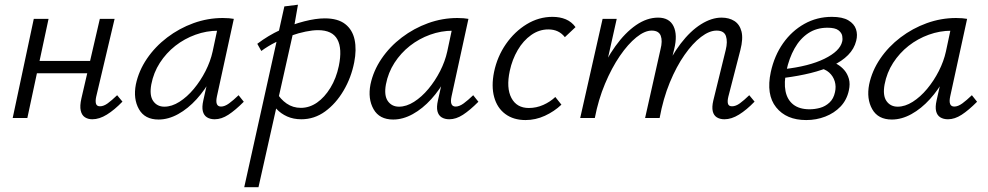

<svg xmlns="http://www.w3.org/2000/svg" viewBox="-20 -493 4126 802"><path d="M365.6 5.2Q347.5 5.2 334.6 -3.3Q321.6 -11.7 317.2 -31.1Q312.8 -50.5 320.1 -82.3L397 -414.2H458.7L381.8 -89Q377.8 -70.5 381 -59.8Q384.2 -49 397.7 -49Q413 -49 430 -61.4Q447 -73.8 469.3 -95.3L491.5 -68.5Q457.9 -33.7 426.4 -14.3Q394.9 5.2 365.6 5.2ZM33 0 121.1 -414.2H182.8L94.2 0ZM100.7 -187.1 111.5 -238.5H391L379.7 -187.1Z M642.3 6.3Q584.8 6.3 560.4 -36.9Q535.9 -80.1 547.5 -140.4Q559.5 -197.5 593.8 -247.9Q628.1 -298.3 678.4 -336.5Q728.6 -374.7 788.3 -396.3Q848 -417.8 910.6 -417.8Q925.6 -417.8 936.6 -416.8Q947.5 -415.7 956.7 -414.2L886 -89.9Q877.1 -47.9 903.3 -47.9Q918.6 -47.9 936.8 -61.1Q954.9 -74.4 976.6 -95.3L998.3 -68Q963.1 -32.6 934 -13.7Q905 5.2 876.8 5.2Q857.8 5.2 844.6 -3Q831.5 -11.2 827.2 -28.6Q823 -46 829.2 -73.4L867.2 -243L904.4 -277Q891.6 -220.5 864.6 -169.6Q837.5 -118.6 801.4 -78.9Q765.3 -39.1 724.2 -16.4Q683.1 6.3 642.3 6.3ZM666.6 -47.4Q697.5 -47.4 729.5 -67.7Q761.5 -88 789.5 -121.6Q817.6 -155.3 838.5 -196.2Q859.3 -237.2 868.2 -278L891.8 -388.8L924.5 -362.2Q917.8 -363.7 908.8 -364.2Q899.8 -364.7 891.3 -364.7Q842.5 -364.7 796.5 -348Q750.5 -331.4 712.3 -301.5Q674.2 -271.5 647.7 -230.5Q621.3 -189.5 612 -140.4Q603.6 -94.2 620 -70.8Q636.5 -47.4 666.6 -47.4Z M1000.2 289 1167.8 -466.2 1224.6 -473.3 1202.8 -348.8 1059.7 289ZM1238.8 5.2Q1205.7 5.2 1179.5 -6.5Q1153.3 -18.3 1135.4 -37.6Q1117.5 -56.9 1108.5 -79.9L1134.5 -107.9Q1151.3 -78.5 1177.4 -60.5Q1203.5 -42.5 1236.7 -42.5Q1272.5 -42.5 1304.2 -64.4Q1335.8 -86.4 1360.1 -126.1Q1384.5 -165.8 1395.3 -217.5Q1410.2 -289.5 1389.3 -328.2Q1368.4 -367 1308.3 -367Q1286 -367 1257 -361.1Q1227.9 -355.3 1195.9 -344Q1163.8 -332.8 1131.8 -316.8Q1099.7 -300.8 1071.5 -280.1L1054.7 -310Q1099.9 -344.5 1151 -368Q1202.1 -391.5 1250.9 -403.9Q1299.6 -416.3 1336.6 -416.3Q1391.4 -416.3 1421.9 -392.5Q1452.4 -368.7 1461.2 -327.2Q1470 -285.6 1459.6 -232.8Q1447.1 -168.7 1415.1 -114.5Q1383.2 -60.3 1338.1 -27.5Q1293.1 5.2 1238.8 5.2Z M1622.3 6.3Q1564.8 6.3 1540.4 -36.9Q1515.9 -80.1 1527.5 -140.4Q1539.5 -197.5 1573.8 -247.9Q1608.1 -298.3 1658.4 -336.5Q1708.6 -374.7 1768.3 -396.3Q1828 -417.8 1890.6 -417.8Q1905.6 -417.8 1916.6 -416.8Q1927.5 -415.7 1936.7 -414.2L1866 -89.9Q1857.1 -47.9 1883.3 -47.9Q1898.6 -47.9 1916.8 -61.1Q1934.9 -74.4 1956.6 -95.3L1978.3 -68Q1943.1 -32.6 1914 -13.7Q1885 5.2 1856.8 5.2Q1837.8 5.2 1824.6 -3Q1811.5 -11.2 1807.2 -28.6Q1803 -46 1809.2 -73.4L1847.2 -243L1884.4 -277Q1871.6 -220.5 1844.6 -169.6Q1817.5 -118.6 1781.4 -78.9Q1745.3 -39.1 1704.2 -16.4Q1663.1 6.3 1622.3 6.3ZM1646.6 -47.4Q1677.5 -47.4 1709.5 -67.7Q1741.5 -88 1769.5 -121.6Q1797.6 -155.3 1818.5 -196.2Q1839.3 -237.2 1848.2 -278L1871.8 -388.8L1904.5 -362.2Q1897.8 -363.7 1888.8 -364.2Q1879.8 -364.7 1871.3 -364.7Q1822.5 -364.7 1776.5 -348Q1730.5 -331.4 1692.3 -301.5Q1654.2 -271.5 1627.7 -230.5Q1601.3 -189.5 1592 -140.4Q1583.6 -94.2 1600 -70.8Q1616.5 -47.4 1646.6 -47.4Z M2175.1 8.5Q2124.7 8.5 2090.7 -16.8Q2056.6 -42.1 2044.2 -87.4Q2031.7 -132.7 2043.7 -192.4Q2057.2 -256.9 2093.3 -309Q2129.5 -361 2180 -391.8Q2230.6 -422.6 2287.7 -422.6Q2319 -422.6 2343.5 -412.3Q2368 -401.9 2384 -379.7L2339.5 -337.8Q2326.9 -353.9 2309.8 -362Q2292.7 -370.1 2270.4 -370.1Q2231.9 -370.1 2198.8 -346.7Q2165.7 -323.4 2142.6 -283.9Q2119.5 -244.5 2109.3 -196.7Q2094.1 -125.7 2116.2 -83.8Q2138.3 -41.9 2189.1 -41.9Q2220.3 -41.9 2249.2 -54.7Q2278.1 -67.5 2299.6 -87.9L2325.1 -55.8Q2295 -27.3 2256 -9.4Q2216.9 8.5 2175.1 8.5Z M3006.1 5.2Q2987.1 5.2 2974.1 -3Q2961.2 -11.2 2957.2 -28.4Q2953.2 -45.6 2959.4 -72.5L3011.4 -284.3Q3020 -318.8 3012.4 -342Q3004.7 -365.2 2973.2 -365.2Q2942.9 -365.2 2908.1 -338.6Q2873.3 -312.1 2839.4 -263.7Q2805.5 -215.4 2777.8 -148.4Q2750.2 -81.4 2735.3 0H2691.5Q2713.9 -100.7 2748 -179Q2782.1 -257.2 2823 -310.6Q2864 -364.1 2908.2 -391.7Q2952.4 -419.4 2993.9 -419.4Q3025.5 -419.4 3047.6 -405.3Q3069.7 -391.2 3077.3 -361.4Q3084.8 -331.5 3072.6 -284L3022.3 -89Q3017.8 -70.5 3020.8 -59.8Q3023.7 -49 3037.7 -49Q3053.5 -49 3070.5 -61.4Q3087.5 -73.8 3109.7 -95.3L3131.9 -68.5Q3098.4 -33.7 3066.9 -14.3Q3035.4 5.2 3006.1 5.2ZM2403.5 0 2497.1 -414.2H2556.1L2463.5 0ZM2424.6 0Q2444.6 -90.2 2477.1 -166.6Q2509.5 -243.1 2550.3 -299.8Q2591.1 -356.5 2636.7 -388Q2682.4 -419.4 2728.6 -419.4Q2775.9 -419.4 2793.4 -383.5Q2810.8 -347.5 2796.3 -288.5L2726 0H2674.6L2739 -287Q2748.1 -322 2740 -343.6Q2731.8 -365.2 2702 -365.2Q2672.9 -365.2 2638 -337Q2603.2 -308.9 2569.1 -259.2Q2535.1 -209.5 2507.2 -143.1Q2479.3 -76.8 2464.6 0Z M3347.7 8.5Q3264.5 8.5 3222 -44.7Q3179.4 -97.9 3199.7 -192.4Q3214.7 -260.7 3251 -312.3Q3287.4 -363.8 3339.8 -393.2Q3392.3 -422.6 3454.6 -422.6Q3499.3 -422.6 3523.7 -408Q3548.1 -393.5 3555.6 -370.9Q3563.1 -348.3 3556.4 -322.5Q3548.2 -289.1 3522.5 -263.1Q3496.8 -237.1 3457 -218.8Q3417.1 -200.5 3366.2 -187.9Q3315.4 -175.4 3256.8 -167.9L3253.6 -204.1Q3359.4 -215.9 3423.9 -247.6Q3488.5 -279.3 3497.8 -319.3Q3500.4 -329.3 3498.1 -342.7Q3495.8 -356.2 3482.1 -366.7Q3468.4 -377.2 3436.3 -377.2Q3390.5 -377.2 3356 -354.2Q3321.6 -331.2 3298.9 -290.7Q3276.1 -250.2 3264.7 -196.7Q3254.1 -148.4 3261.2 -112.3Q3268.3 -76.3 3293.6 -56.4Q3319 -36.5 3361.7 -36.5Q3383.4 -36.5 3405.5 -42.5Q3427.6 -48.6 3444.8 -64.6Q3462 -80.5 3467.8 -107.9Q3473.3 -131.6 3466.8 -153.2Q3460.3 -174.8 3443.5 -190Q3426.6 -205.1 3400.9 -209L3444.6 -238.3Q3460.5 -234.3 3477.1 -224.7Q3493.8 -215.1 3506.9 -199.9Q3519.9 -184.7 3525.9 -163.6Q3531.8 -142.5 3525.7 -115.1Q3517.3 -75.5 3491 -47.9Q3464.6 -20.4 3427.2 -6Q3389.8 8.5 3347.7 8.5Z M3705.3 6.3Q3647.8 6.3 3623.4 -36.9Q3598.9 -80.1 3610.5 -140.4Q3622.5 -197.5 3656.8 -247.9Q3691.1 -298.3 3741.4 -336.5Q3791.6 -374.7 3851.3 -396.3Q3911 -417.8 3973.6 -417.8Q3988.6 -417.8 3999.6 -416.8Q4010.5 -415.7 4019.7 -414.2L3949 -89.9Q3940.1 -47.9 3966.3 -47.9Q3981.6 -47.9 3999.8 -61.1Q4017.9 -74.4 4039.6 -95.3L4061.3 -68Q4026.1 -32.6 3997 -13.7Q3968 5.2 3939.8 5.2Q3920.8 5.2 3907.6 -3Q3894.5 -11.2 3890.2 -28.6Q3886 -46 3892.2 -73.4L3930.2 -243L3967.4 -277Q3954.6 -220.5 3927.6 -169.6Q3900.5 -118.6 3864.4 -78.9Q3828.3 -39.1 3787.2 -16.4Q3746.1 6.3 3705.3 6.3ZM3729.6 -47.4Q3760.5 -47.4 3792.5 -67.7Q3824.5 -88 3852.5 -121.6Q3880.6 -155.3 3901.5 -196.2Q3922.3 -237.2 3931.2 -278L3954.8 -388.8L3987.5 -362.2Q3980.8 -363.7 3971.8 -364.2Q3962.8 -364.7 3954.3 -364.7Q3905.5 -364.7 3859.5 -348Q3813.5 -331.4 3775.3 -301.5Q3737.2 -271.5 3710.7 -230.5Q3684.3 -189.5 3675 -140.4Q3666.6 -94.2 3683 -70.8Q3699.5 -47.4 3729.6 -47.4Z"/></svg>

Font: Ysabeau
Style: Bold Italic
Weight: 700
Italic angle: -12°
Designer: Christian Thalmann (Catharsis Fonts)
Version: Version 2.002